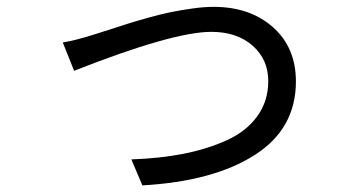

<svg xmlns="http://www.w3.org/2000/svg" viewBox="-20 -526 1040 563"><path d="M197.3 -318.4 164.1 -401.4Q204.1 -408.2 255.9 -424.8Q262.7 -426.8 297.4 -438Q332 -449.2 353.5 -456.1Q375 -462.9 413.1 -473.6Q451.2 -484.4 480 -490.2Q508.8 -496.1 543.5 -501Q578.1 -505.9 606.4 -505.9Q712.9 -505.9 780.3 -446.3Q847.7 -386.7 847.7 -287.1Q847.7 -148.4 726.6 -71.3Q605.5 5.9 397.5 17.6L365.2 -58.6Q449.2 -61.5 518.6 -75.2Q587.9 -88.9 645 -114.7Q702.1 -140.6 734.4 -185.1Q766.6 -229.5 766.6 -288.1Q766.6 -351.6 720.7 -392.1Q674.8 -432.6 599.6 -432.6Q487.3 -432.6 197.3 -318.4Z"/></svg>

Font: Gen Shin Gothic Monospace Regular
Style: Regular
Weight: 400
Designer: [Source Han Sans]
Ryoko NISHIZUKA  (kana & ideographs); Paul D. Hunt (Latin, Greek & Cyrillic); Wenlong ZHANG  (bopomofo
Version: Version 1.002.20150607